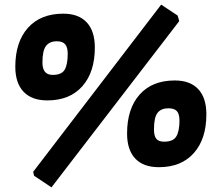

<svg xmlns="http://www.w3.org/2000/svg" viewBox="-20 -714 936 828"><path d="M675 -694 746 -647 753 -623 202 94 127 44 123 27ZM253 -655Q319 -655 354 -617.5Q389 -580 389 -509Q389 -403 335 -342Q281 -281 184 -281Q117 -281 81.5 -318.5Q46 -356 46 -426Q46 -533 100.5 -594Q155 -655 253 -655ZM225 -536Q194 -536 178.5 -516Q163 -496 163 -444Q163 -391 207 -391Q246 -391 259 -413.5Q272 -436 272 -482Q272 -510 261 -523Q250 -536 225 -536ZM734 -367Q800 -367 835 -329.5Q870 -292 870 -221Q870 -115 816 -54Q762 7 665 7Q598 7 563 -30.5Q528 -68 528 -138Q528 -245 582 -306Q636 -367 734 -367ZM706 -247Q675 -247 659.5 -227.5Q644 -208 644 -156Q644 -128 654 -115.5Q664 -103 688 -103Q727 -103 740.5 -126Q754 -149 754 -194Q754 -222 743 -234.5Q732 -247 706 -247Z"/></svg>

Font: Alegreya Sans SC Black
Style: Italic
Weight: 900
Italic angle: -7°
Designer: Juan Pablo del Peral
Foundry: Huerta Tipografica
Version: Version 2.007